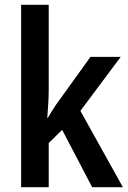

<svg xmlns="http://www.w3.org/2000/svg" viewBox="-20 -780 532 800"><path d="M183 -406Q183 -375 181 -347Q179 -319 177 -289H179Q192 -310 202.5 -327Q213 -344 226 -361L357 -543H483L315 -318L492 0H364L239 -239L183 -184V0H68V-760H183Z"/></svg>

Font: Noto Sans Sinhala Condensed SemiBold
Style: Regular
Weight: 600
Width: 3
Designer: Jelle Bosma - Monotype Design Team
Foundry: Monotype Imaging Inc.
Version: Version 2.006; ttfautohint (v1.8.4.7-5d5b)